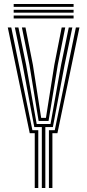

<svg xmlns="http://www.w3.org/2000/svg" viewBox="-20 -937 434 957"><path d="M188.5 0V-303.5H151L92.8 -613.5L54 -800H71.8L110.2 -613.5L162.8 -319H231.8L284.5 -613.5L322.8 -800H340.5L302 -613.5L243.5 -303.5H206V0ZM153.2 0V-273H128.2L18.8 -800H36.2L141.5 -288.2H170.8V0ZM223.8 0V-288.2H253L358.2 -800H376L266.2 -273H241.2V0ZM172.5 -334.2 126.8 -613.5 89.2 -800H107L144 -613.5L185.2 -349.5H209L250.8 -613.5L287.5 -800H305.2L268 -613.5L222 -334.2ZM48.2 -902.8V-917.2H346.8V-902.8ZM48.2 -845V-859.5H346.8V-845ZM48.2 -874V-888.2H346.8V-874Z"/></svg>

Font: Big Shoulders Inline Text Thin Medium
Style: Regular
Weight: 500
Version: Version 2.002